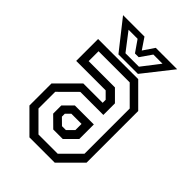

<svg xmlns="http://www.w3.org/2000/svg" viewBox="-207 -788 878 878"><g transform="rotate(45 232.0 -349.0)"><path d="M150.5 0 47.5 -103V-245.5L150.5 -348.5H275.5V-368L245 -398.5H54.5V-540H314L417 -437V-103L314 0ZM170.5 -38.5H295L381.5 -125V-417.5L297 -502H95.5V-438H265.5L317 -386.5V-311.5H168L86.5 -230.5V-122.5ZM202 -102.5 150.5 -153.5V-206.5L194 -250H317V-156L263.5 -102.5ZM219.5 -141.5H245L275.5 -172V-212H209.5L188.5 -191V-172ZM170 -556 58 -698H196.5L233 -644L269.5 -698H408L296 -556ZM189 -582.5H276L342.5 -668.5H283.5L244.5 -612.5H220.5L181.5 -668.5H123Z"/></g></svg>

Font: Tourney Condensed
Style: Regular
Weight: 400
Width: 3
Designer: Tyler Finck
Foundry: Etcetera Type Co
Version: Version 1.010; ttfautohint (v1.8.3)